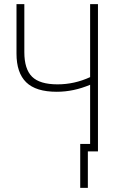

<svg xmlns="http://www.w3.org/2000/svg" viewBox="-20 -734 570 931"><path d="M369 177V-36H417V-323Q337 -289 255 -289Q154 -289 107 -335Q60 -381 60 -474V-714H98V-481Q98 -399 135.5 -362Q173 -325 259 -325Q341 -325 417 -360V-714H455V0H406V177Z"/></svg>

Font: Noto Sans Mono Condensed ExtraLight
Style: Regular
Weight: 200
Width: 3
Designer: Monotype Design Team
Foundry: Monotype Imaging Inc.
Version: Version 2.014; ttfautohint (v1.8.4.7-5d5b)